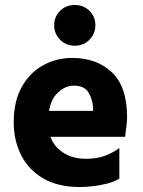

<svg xmlns="http://www.w3.org/2000/svg" viewBox="-20 -744 573 769"><path d="M127 -196V-300H353Q353 -303 353 -306Q353 -309 353 -312Q350 -349 333.5 -375Q317 -401 275 -401Q237 -401 205 -366Q173 -331 173 -254Q173 -184 215.5 -146Q258 -108 324 -108Q369 -108 401.5 -120.5Q434 -133 458 -151V-29Q440 -17 412 -9.5Q384 -2 354.5 1.5Q325 5 299 5Q213 5 154 -29Q95 -63 65 -122Q35 -181 35 -254Q35 -338 67 -395.5Q99 -453 152.5 -482.5Q206 -512 269 -512Q367 -512 428 -454.5Q489 -397 489 -275Q489 -259 486 -235.5Q483 -212 481 -196ZM197 -643Q197 -677 220.5 -700.5Q244 -724 280 -724Q315 -724 338.5 -700.5Q362 -677 362 -643Q362 -609 338.5 -585Q315 -561 280 -561Q244 -561 220.5 -585Q197 -609 197 -643Z"/></svg>

Font: Hind Variable Light
Style: Regular
Weight: 300
Designer: Manushi Parikh, Satya Rajpurohit
Foundry: Indian Type Foundry
Version: Version 3.000